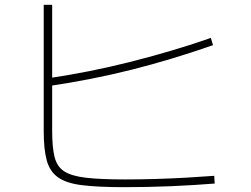

<svg xmlns="http://www.w3.org/2000/svg" viewBox="-20 -767 1040 795"><path d="M495 8Q388 8 321.5 0Q255 -8 220.5 -32.5Q186 -57 173.5 -103Q161 -149 161 -224V-747H196V-224Q196 -157 206 -117Q216 -77 246 -57.5Q276 -38 336.5 -31Q397 -24 499 -24Q561 -24 626 -26Q691 -28 753 -31.5Q815 -35 867 -39L869 -7Q829 -4 783.5 -1Q738 2 688.5 4Q639 6 590 7Q541 8 495 8ZM180 -443Q267 -456 350 -472.5Q433 -489 514.5 -509.5Q596 -530 680 -554.5Q764 -579 853 -610L862 -580Q687 -519 523.5 -478Q360 -437 184 -411Z"/></svg>

Font: M PLUS 2 Thin ExtraLight
Style: Regular
Weight: 250
Version: Version 1.001